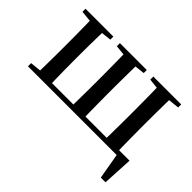

<svg xmlns="http://www.w3.org/2000/svg" viewBox="-134 -797 1243 1243"><g transform="rotate(45 487.5 -175.5)"><path d="M113 0Q115 -25 115.5 -66.5Q116 -108 116.5 -153Q117 -198 117 -232V-296Q117 -330 116.5 -374.5Q116 -419 115.5 -461Q115 -503 113 -527H228Q227 -503 226 -461Q225 -419 224.5 -374.5Q224 -330 224 -296V-232Q224 -198 224.5 -153Q225 -108 226 -66.5Q227 -25 228 0ZM422 0Q423 -25 423.5 -66.5Q424 -108 424.5 -153Q425 -198 425 -232V-296Q425 -330 424.5 -374.5Q424 -419 423.5 -461Q423 -503 422 -527H534Q533 -503 532.5 -461Q532 -419 531.5 -374.5Q531 -330 531 -296V-232Q531 -198 531.5 -153Q532 -108 532.5 -66.5Q533 -25 534 0ZM727 0Q728 -25 728.5 -66.5Q729 -108 729.5 -153Q730 -198 730 -232V-296Q730 -330 729.5 -374.5Q729 -419 728.5 -461Q728 -503 727 -527H842Q841 -503 840.5 -461Q840 -419 839.5 -374.5Q839 -330 839 -296V-232Q839 -198 839.5 -153Q840 -108 840.5 -66.5Q841 -25 842 0ZM883 176 847 -31 893 0H173V-33H937L926 176ZM40 -499V-527H295V-499L197 -488H149ZM355 -499V-527H601V-499L502 -488H457ZM661 -499V-527H916V-499L809 -488H760ZM40 0V-29L149 -40H173V0Z"/></g></svg>

Font: Noto Serif TC SemiBold
Style: Regular
Weight: 600
Version: Version 2.002-H1;hotconv 1.1.0;makeotfexe 2.6.0